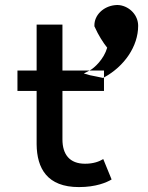

<svg xmlns="http://www.w3.org/2000/svg" viewBox="-20 -758 604 781"><path d="M542 -653C542 -570 486 -488 403 -443L399 -441C383 -445 364 -448 346 -452L321 -459L344 -471C364 -481 403 -518 416 -564C400 -584 380 -615 365 -649L364 -651V-653C363 -697 401 -732 447 -737C454 -738 460 -738 467 -737C508 -731 542 -696 542 -653ZM326 -92C263 -92 234 -130 234 -191V-388H403V-471H234V-658H129V-471H51V-388H129V-171C130 -73 172 3 301 3C371 3 414 -16 434 -28L400 -111C384 -101 360 -92 326 -92Z"/></svg>

Font: Bluebird
Style: LiExt
Weight: 300
Designer: Jasper
Foundry: Cannot Into Space Fonts
Version: Version 0.98